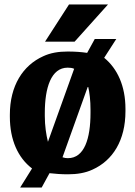

<svg xmlns="http://www.w3.org/2000/svg" viewBox="-20 -768 604 857"><path d="M24 -247C24 -144 60 -64 123 -16L70 69H166L201 5C226 8 254 10 283 10C324 10 361 4 393 -11C484 -52 540 -142 540 -272V-282C540 -384 504 -462 445 -510L499 -594H403L369 -532C343 -536 313 -538 282 -538C241 -538 205 -532 173 -517C82 -476 24 -385 24 -256ZM180 -250V-264C180 -376 208 -466 282 -466C292 -466 302 -465 311 -461L194 -135C186 -167 180 -207 180 -250ZM181 -582H313L462 -748H288ZM259 -66 373 -384C380 -354 384 -319 384 -278V-264C384 -150 357 -62 283 -62C274 -62 268 -63 259 -66Z"/></svg>

Font: Aerodynamic
Style: Bd
Weight: 500
Designer: Google
Version: Version 2.000980; 2014